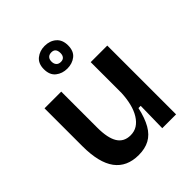

<svg xmlns="http://www.w3.org/2000/svg" viewBox="-213 -890 1032 1032"><g transform="rotate(-45 303.5 -373.5)"><path d="M242 13Q152 13 106.5 -48.5Q61 -110 61 -235V-523H188V-249Q188 -170 212 -131.5Q236 -93 286 -93Q315 -93 337 -107Q359 -121 375.5 -147.5Q392 -174 401 -210Q410 -246 412 -288V-523H538V-217V0H433L436 -167H419Q405 -104 382 -64Q359 -24 324.5 -5.5Q290 13 242 13ZM299 -587Q261 -587 234 -608.5Q207 -630 207 -674Q207 -717 234 -738.5Q261 -760 298 -760Q338 -760 364 -737.5Q390 -715 390 -673Q390 -629 363.5 -608Q337 -587 299 -587ZM300 -637Q316 -637 324 -646.5Q332 -656 332 -672Q332 -691 324 -700.5Q316 -710 300 -710Q283 -710 274 -700.5Q265 -691 265 -674Q265 -657 274 -647Q283 -637 300 -637Z"/></g></svg>

Font: Bricolage Grotesque 18pt SemiBold
Style: Regular
Weight: 600
Version: Version 1.001;gftools[0.9.33.dev8+g029e19f]